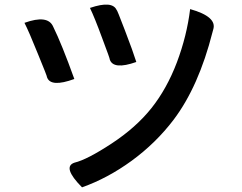

<svg xmlns="http://www.w3.org/2000/svg" viewBox="-20 -765 1040 824"><path d="M366 -731Q463 -764 481 -721Q481 -727 516 -635Q551 -544 565 -499Q466 -464 451 -510Q453 -510 419 -600Q386 -690 366 -731ZM796 -726Q913 -693 895 -638L892 -627Q833 -394 725 -251Q649 -151 545 -75Q442 0 332 39Q245 -49 300 -67Q354 -80 459 -149Q564 -218 630 -301Q696 -384 739 -497Q782 -611 796 -726ZM85 -667Q185 -703 208 -651Q245 -576 299 -426Q198 -389 182 -433Q183 -436 143 -533Q104 -630 85 -667Z"/></svg>

Font: Swei Half Moon CJK TC
Style: Medium
Weight: 500
Version: Version 2.125